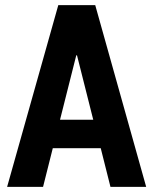

<svg xmlns="http://www.w3.org/2000/svg" viewBox="-20 -731 594 751"><path d="M374 -151.4Q327.1 -151.4 186.5 -151.4Q176.8 -113.3 148.4 0Q113.3 0 7.8 0Q57.6 -177.7 208 -710.9Q244.1 -710.9 352.5 -710.9Q402.3 -533.2 551.8 0Q517.6 0 412.1 0Q402.3 -38.1 374 -151.4ZM214.8 -262.7Q247.1 -262.7 344.7 -262.7Q329.1 -325.2 281.2 -514.6Q280.3 -514.6 278.3 -514.6Q262.7 -451.2 214.8 -262.7Z"/></svg>

Font: Noto Sans Hebrew DECATHLON 
Style: Bold
Weight: 400
Designer: Monotype Design Team
Version: Version 2.000;GOOG;noto-fonts:20170220:a8a215d2e889